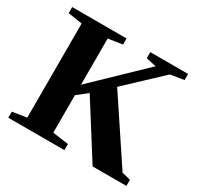

<svg xmlns="http://www.w3.org/2000/svg" viewBox="-143 -820 1010 984"><g transform="rotate(30 362.5 -327.5)"><path d="M703 -655V-619L623 -606L421 -416L665 -49L716 -36V0H516L315 -318L255 -271V-49L349 -36V0H17V-36L101 -49V-606L17 -619V-655H339V-619L255 -606V-333L539 -606L479 -619V-655Z"/></g></svg>

Font: Libra Serif Modern
Style: Bold
Weight: 700
Designer: Stefan Peev, Context Ltd
Foundry: Ascender Corporation
Version: Version 1.000